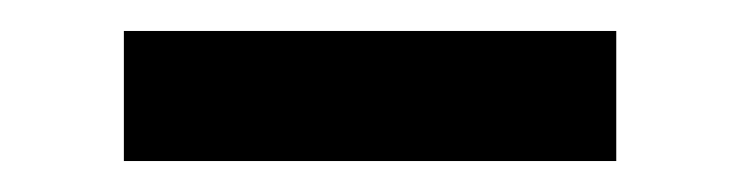

<svg xmlns="http://www.w3.org/2000/svg" viewBox="-20 -756 478 124"><path d="M60 -736H378V-652H60Z"/></svg>

Font: Chivo
Style: Bold
Weight: 700
Designer: Hector Gatti
Foundry: Omnibus-Type
Version: Version 1.007;PS 001.007;hotconv 1.0.88;makeotf.lib2.5.64775